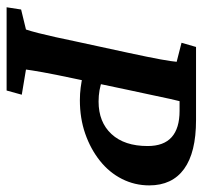

<svg xmlns="http://www.w3.org/2000/svg" viewBox="-36 -577 613 581"><g transform="rotate(90 270.5 -286.5)"><path d="M2 0 8.8 -43.9 69.3 -58.6Q74.2 -73.2 80.1 -96.2Q85.9 -119.1 92.3 -147.9Q98.6 -176.8 104.5 -205.1L139.6 -367.2Q153.3 -430.7 159.7 -465.8Q166 -501 167 -514.6L109.4 -529.3L122.1 -573.2H343.8Q441.4 -573.2 491.2 -537.1Q541 -501 541 -431.6Q541 -387.7 521.5 -349.1Q502 -310.5 466.3 -282.2Q430.7 -253.9 384.3 -237.8Q337.9 -221.7 283.2 -221.7Q263.7 -221.7 245.1 -224.1Q226.6 -226.6 208 -230.5L220.7 -290Q236.3 -284.2 252.9 -281.2Q269.5 -278.3 287.1 -278.3Q349.6 -278.3 385.7 -317.4Q421.9 -356.4 421.9 -426.8Q421.9 -475.6 395 -499.5Q368.2 -523.4 315.4 -523.4H286.1Q284.2 -516.6 279.3 -494.6Q274.4 -472.7 267.6 -439.9Q260.7 -407.2 252 -367.2L217.8 -205.1Q205.1 -145.5 198.7 -109.9Q192.4 -74.2 190.4 -58.6L266.6 -45.9L253.9 0Z"/></g></svg>

Font: Crimson Pro ExtraLight SemiBold
Style: Italic
Weight: 600
Italic angle: -12°
Version: Version 1.002